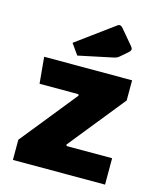

<svg xmlns="http://www.w3.org/2000/svg" viewBox="-111 -812 737 891"><g transform="rotate(15 258.0 -366.5)"><path d="M253.5 -367.3 250.3 -373.3H64.2L52.4 -500H474.8V-403.2L257.5 -132.7L260.5 -126.7H478.9V0H36.2V-96.8ZM199.3 -545 162.9 -596.5 343 -728.5Q348 -732.5 353.3 -732.5Q360.3 -732.5 368.9 -723L427.1 -654Q435.6 -644.5 435.6 -638.2Q435.6 -630.9 425.6 -621.9L390.2 -591.5Q384.7 -586.8 379.4 -584.4Q374.2 -582 365.2 -580Z"/></g></svg>

Font: Changa
Style: Regular
Weight: 400
Designer: Eduardo Rodriguez Tunni
Foundry: Eduardo Rodriguez Tunni
Version: Version 3.003